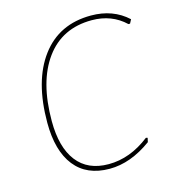

<svg xmlns="http://www.w3.org/2000/svg" viewBox="-99 -723 730 811"><g transform="rotate(-15 266.0 -318.0)"><path d="M372 -641Q468 -641 532 -582L523 -565H516Q457 -621 370 -621Q240 -621 168.5 -523Q97 -425 97 -253Q97 -138 144.5 -76.5Q192 -15 283 -15Q377 -15 463 -82L470 -80L466 -62Q374 5 282 5Q182 5 129.5 -61.5Q77 -128 77 -251Q77 -433 154.5 -537Q232 -641 372 -641Z"/></g></svg>

Font: Alegreya Sans Thin
Style: Italic
Weight: 100
Italic angle: -7°
Designer: Juan Pablo del Peral
Foundry: Huerta Tipografica
Version: Version 2.007